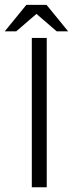

<svg xmlns="http://www.w3.org/2000/svg" viewBox="-82 -790 308 810"><path d="M52.2 -629.9H115.2V0H52.2ZM115.2 -769.5 114.7 -769 205.6 -657.7H157.2L71.8 -731.4L-13.7 -657.7H-62L28.8 -769L28.3 -769.5H114.3Z"/></svg>

Font: Fibel Vienna LRS
Style: Regular
Weight: 400
Designer: Peter Wiegel
Foundry: Peter Wioegel
Version: Version 000.000